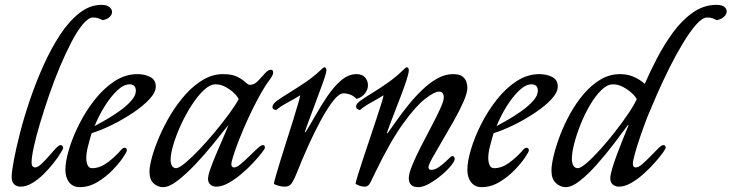

<svg xmlns="http://www.w3.org/2000/svg" viewBox="-20 -755 3010 790"><path d="M363 -683Q344 -683 321 -655.5Q298 -628 274 -582Q250 -536 226 -479Q202 -422 181.5 -362Q161 -302 144.5 -247Q128 -192 119 -150Q110 -108 110 -87Q110 -74 115 -70Q120 -66 124 -66Q135 -66 150 -80Q165 -94 180.5 -112Q196 -130 209 -144Q222 -158 229 -158Q235 -158 237 -154.5Q239 -151 240 -147Q240 -143 229.5 -125.5Q219 -108 201 -85Q183 -62 160.5 -39.5Q138 -17 113 -2Q88 13 65 13Q49 13 38.5 3.5Q28 -6 28 -28Q28 -48 37 -96Q46 -144 62.5 -208.5Q79 -273 103.5 -345Q128 -417 159 -486Q190 -555 227 -611.5Q264 -668 307 -701.5Q350 -735 397 -735Q419 -735 430 -726Q441 -717 441 -706Q441 -695 431.5 -685.5Q422 -676 403 -672Q393 -677 384 -680Q375 -683 363 -683Z M479 -139Q486 -147 492 -147Q502 -147 502 -136Q502 -130 486 -106.5Q470 -83 443 -55Q416 -27 381 -6Q346 15 308 15Q280 15 264.5 -5Q249 -25 249 -56Q249 -91 264 -141Q279 -191 306 -244.5Q333 -298 370 -345Q407 -392 451.5 -421Q496 -450 545 -450Q576 -450 598.5 -438Q621 -426 621 -399Q621 -375 595 -347Q569 -319 528 -291.5Q487 -264 441.5 -241.5Q396 -219 357 -207Q349 -181 342 -153Q335 -125 335 -106Q335 -88 340.5 -75.5Q346 -63 359 -63Q391 -63 422 -86Q453 -109 479 -139ZM513 -408Q489 -408 462.5 -383Q436 -358 411.5 -319Q387 -280 369 -236Q388 -246 416.5 -262.5Q445 -279 473 -299Q501 -319 520 -340.5Q539 -362 539 -381Q539 -408 513 -408Z M1094 -468Q1104 -468 1104 -457Q1104 -445 1087.5 -424Q1071 -403 1042 -350Q1021 -311 1001 -267.5Q981 -224 965.5 -184.5Q950 -145 941 -117Q932 -89 932 -80Q932 -66 943 -66Q954 -66 970.5 -80Q987 -94 1005.5 -112Q1024 -130 1039 -144Q1054 -158 1061 -158Q1067 -158 1068.5 -154.5Q1070 -151 1070 -147Q1070 -143 1056.5 -125.5Q1043 -108 1021.5 -85Q1000 -62 973.5 -39.5Q947 -17 920 -2Q893 13 870 13Q855 13 845.5 4.5Q836 -4 836 -19Q836 -33 845.5 -60Q855 -87 869 -120Q883 -153 897 -185Q911 -217 920 -241Q893 -207 857.5 -163Q822 -119 783.5 -78.5Q745 -38 710.5 -11.5Q676 15 651 15Q629 15 612 -0.5Q595 -16 595 -48Q595 -71 605.5 -109Q616 -147 635.5 -192.5Q655 -238 682 -283Q709 -328 743 -366Q777 -404 816 -427Q855 -450 898 -450Q935 -450 956.5 -439Q978 -428 989.5 -417Q1001 -406 1008 -406Q1026 -406 1041 -421.5Q1056 -437 1069.5 -452.5Q1083 -468 1094 -468ZM867 -408Q844 -408 818.5 -384Q793 -360 768.5 -322Q744 -284 724.5 -241.5Q705 -199 693.5 -160.5Q682 -122 682 -97Q682 -83 687.5 -73Q693 -63 705 -63Q716 -63 741.5 -84Q767 -105 798.5 -138Q830 -171 862.5 -210Q895 -249 921.5 -285Q948 -321 962 -347Q957 -359 942 -373Q927 -387 907.5 -397.5Q888 -408 867 -408Z M1447 -450Q1471 -450 1482.5 -436Q1494 -422 1494 -404Q1494 -387 1482 -371Q1470 -355 1447 -348Q1436 -360 1421.5 -365.5Q1407 -371 1393 -371Q1375 -371 1350.5 -339.5Q1326 -308 1299 -258Q1272 -208 1246.5 -151Q1221 -94 1201 -43Q1191 -18 1181.5 -2.5Q1172 13 1152 13Q1139 13 1127 9.5Q1115 6 1107 2Q1107 -4 1115 -31.5Q1123 -59 1135 -98.5Q1147 -138 1161 -181Q1175 -224 1187 -263.5Q1199 -303 1207 -330Q1215 -357 1215 -363Q1195 -350 1165 -334Q1135 -318 1116 -302Q1111 -303 1106 -305.5Q1101 -308 1101 -315Q1101 -327 1120.5 -341Q1140 -355 1171 -374Q1202 -393 1237.5 -417Q1273 -441 1305 -472Q1311 -478 1315 -478Q1323 -478 1323 -465Q1323 -458 1316 -436.5Q1309 -415 1297.5 -384.5Q1286 -354 1274 -321Q1262 -288 1251 -259Q1240 -230 1234 -211H1237Q1257 -243 1280 -283.5Q1303 -324 1329 -362Q1355 -400 1384.5 -425Q1414 -450 1447 -450Z M1662 -465Q1662 -455 1653.5 -428Q1645 -401 1632 -367Q1619 -333 1606 -299.5Q1593 -266 1583.5 -240.5Q1574 -215 1572 -207H1575Q1590 -228 1611.5 -258.5Q1633 -289 1659.5 -322Q1686 -355 1716.5 -384.5Q1747 -414 1779 -432Q1811 -450 1844 -450Q1870 -450 1882.5 -440.5Q1895 -431 1899 -418Q1903 -405 1903 -394Q1903 -373 1887 -336.5Q1871 -300 1847 -257.5Q1823 -215 1799 -174.5Q1775 -134 1759 -105Q1743 -76 1743 -67Q1743 -61 1746.5 -58.5Q1750 -56 1754 -56Q1768 -56 1783.5 -66Q1799 -76 1813 -89.5Q1827 -103 1836 -111Q1840 -113 1841 -113Q1846 -113 1848.5 -109Q1851 -105 1851 -101Q1851 -92 1835.5 -73Q1820 -54 1796 -34Q1772 -14 1746.5 0.5Q1721 15 1701 15Q1662 15 1662 -22Q1662 -41 1676.5 -76Q1691 -111 1712.5 -153Q1734 -195 1755.5 -235.5Q1777 -276 1791.5 -308Q1806 -340 1806 -354Q1806 -378 1786 -378Q1768 -378 1730 -349Q1692 -320 1639 -247Q1586 -174 1523 -43Q1513 -23 1504.5 -5Q1496 13 1482 13Q1469 13 1460 9.5Q1451 6 1443 2Q1443 -4 1451.5 -31.5Q1460 -59 1473 -98.5Q1486 -138 1500.5 -181Q1515 -224 1528 -263.5Q1541 -303 1549.5 -330Q1558 -357 1558 -363Q1538 -350 1508.5 -334Q1479 -318 1461 -302Q1456 -303 1450.5 -306.5Q1445 -310 1445 -317Q1445 -328 1464 -341.5Q1483 -355 1513.5 -373.5Q1544 -392 1578.5 -416.5Q1613 -441 1644 -472Q1650 -478 1654 -478Q1662 -478 1662 -465Z M2133 -139Q2140 -147 2146 -147Q2156 -147 2156 -136Q2156 -130 2140 -106.5Q2124 -83 2097 -55Q2070 -27 2035 -6Q2000 15 1962 15Q1934 15 1918.5 -5Q1903 -25 1903 -56Q1903 -91 1918 -141Q1933 -191 1960 -244.5Q1987 -298 2024 -345Q2061 -392 2105.5 -421Q2150 -450 2199 -450Q2230 -450 2252.5 -438Q2275 -426 2275 -399Q2275 -375 2249 -347Q2223 -319 2182 -291.5Q2141 -264 2095.5 -241.5Q2050 -219 2011 -207Q2003 -181 1996 -153Q1989 -125 1989 -106Q1989 -88 1994.5 -75.5Q2000 -63 2013 -63Q2045 -63 2076 -86Q2107 -109 2133 -139ZM2167 -408Q2143 -408 2116.5 -383Q2090 -358 2065.5 -319Q2041 -280 2023 -236Q2042 -246 2070.5 -262.5Q2099 -279 2127 -299Q2155 -319 2174 -340.5Q2193 -362 2193 -381Q2193 -408 2167 -408Z M2890 -683Q2870 -683 2844.5 -654Q2819 -625 2790.5 -578Q2762 -531 2734.5 -476Q2707 -421 2684 -368.5Q2661 -316 2645 -277Q2628 -233 2614 -192Q2600 -151 2592 -121.5Q2584 -92 2584 -82Q2584 -66 2596 -66Q2607 -66 2623 -80Q2639 -94 2656.5 -112Q2674 -130 2688 -144Q2702 -158 2709 -158Q2715 -158 2717 -154.5Q2719 -151 2719 -147Q2719 -143 2706.5 -125.5Q2694 -108 2673.5 -85Q2653 -62 2628 -39.5Q2603 -17 2576.5 -2Q2550 13 2527 13Q2511 13 2501 4Q2491 -5 2491 -21Q2491 -34 2498.5 -60Q2506 -86 2517.5 -116.5Q2529 -147 2540 -175Q2551 -203 2558.5 -221Q2566 -239 2566 -239L2564 -241Q2539 -207 2505.5 -163Q2472 -119 2436 -78.5Q2400 -38 2366.5 -11.5Q2333 15 2308 15Q2285 15 2267 -2Q2249 -19 2249 -53Q2249 -76 2258 -114Q2267 -152 2284 -197Q2301 -242 2325.5 -286.5Q2350 -331 2381.5 -368Q2413 -405 2450.5 -427.5Q2488 -450 2531 -450Q2563 -450 2588.5 -438.5Q2614 -427 2633 -410Q2654 -459 2683.5 -515.5Q2713 -572 2749.5 -622Q2786 -672 2831 -703.5Q2876 -735 2928 -735Q2950 -735 2960 -727Q2970 -719 2970 -708Q2970 -697 2959.5 -686.5Q2949 -676 2929 -672Q2920 -677 2911 -680Q2902 -683 2890 -683ZM2502 -408Q2479 -408 2455 -385Q2431 -362 2409 -325Q2387 -288 2370 -246Q2353 -204 2343 -165.5Q2333 -127 2333 -101Q2333 -85 2339 -74Q2345 -63 2358 -63Q2369 -63 2393.5 -84Q2418 -105 2448 -138Q2478 -171 2508.5 -210Q2539 -249 2563.5 -285Q2588 -321 2600 -347Q2594 -359 2578.5 -373Q2563 -387 2543 -397.5Q2523 -408 2502 -408Z"/></svg>

Font: Sedan
Style: Italic
Weight: 400
Italic angle: -13.8°
Designer: Sebastian Salazar
Foundry: Sebastian Salazar
Version: Version 1.100; ttfautohint (v1.8.4.7-5d5b)